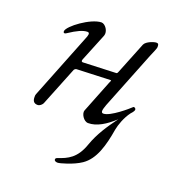

<svg xmlns="http://www.w3.org/2000/svg" viewBox="-118 -512 767 830"><g transform="rotate(20 265.5 -97.5)"><path d="M475 -110C475 -115 470 -119 466 -119C465 -119 464 -119 463 -118C453 -108 383 -47 351 -47C339 -47 340 -59 350 -86L455 -350C465 -374 473 -391 473 -397C473 -409 472 -414 462 -414C452 -414 418 -403 410 -386L351 -239C349 -233 346 -231 344 -231L192 -225C189 -225 183 -226 187 -237L239 -365C247 -386 227 -415 209 -415C160 -414 71 -348 69 -324C69 -318 71 -316 75 -316C78 -316 81 -318 84 -320C120 -344 146 -356 166 -356C179 -356 174 -341 168 -327L49 -27C47 -23 47 -19 47 -13C47 4 53 15 71 15C80 15 91 7 95 -4L166 -181C170 -187 175 -188 178 -188L330 -194C337 -194 333 -191 329 -181L270 -32C264 -17 282 14 303 14C342 14 381 -10 420 -46C386 0 355 46 336 100C312 170 273 187 231 201C226 203 222 205 222 210C222 218 231 220 238 220C247 220 306 204 341 180C391 146 410 78 423 0C427 -22 440 -60 461 -88C463 -91 466 -93 468 -96C470 -99 475 -105 475 -110Z"/></g></svg>

Font: EB Garamond
Style: Italic
Weight: 400
Italic angle: -17.2°
Designer: Georg Duffner and Octavio Pardo
Foundry: Georg Duffner
Version: Version 1.000;PS 001.000;hotconv 1.0.88;makeotf.lib2.5.64775